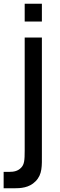

<svg xmlns="http://www.w3.org/2000/svg" viewBox="-30 -765 324 1035"><path d="M103.1 -744.8V-649H195.8V-744.8ZM19.8 161.5C44.8 161.5 66.7 157.3 84.4 138.5C101 120.8 103.1 99 103.1 46.9V-562.5H195.8V65.6C195.8 129.2 199 175 161.5 212.5C127.1 247.9 80.2 250 44.8 250H-10.4V161.5Z"/></svg>

Font: Manrope3 Medium
Style: Regular
Weight: 500
Width: 4
Designer: Mikhail Sharanda
Foundry: Mikhail Sharanda
Version: Version 3.000;PS 003.000;hotconv 1.0.88;makeotf.lib2.5.64775